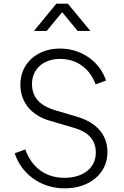

<svg xmlns="http://www.w3.org/2000/svg" viewBox="-20 -1024 683 1056"><path d="M336 12C473 12 571 -70 571 -187C571 -283 511 -350 404 -382L282 -418C191 -446 156 -495 156 -562C156 -646 221 -700 310 -700C400 -700 472 -651 506 -560L563 -581C533 -676 437 -757 309 -757C185 -757 92 -676 92 -559C92 -469 144 -392 254 -360L390 -320C458 -300 507 -261 507 -184C507 -99 436 -46 335 -46C232 -46 156 -101 119 -202L61 -181C93 -79 193 12 336 12ZM167 -854H237L322 -957L407 -854H477L353 -1004H290Z"/></svg>

Font: Mluvka Light
Style: Regular
Weight: 300
Designer: Modified by Jiří Krblich, Original typeface by Gumpita Rahayu
Foundry: Gumpita Rahayu & Jiří Krblich
Version: Version 2.000;Glyphs 3.1.1 (3134)